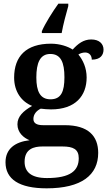

<svg xmlns="http://www.w3.org/2000/svg" viewBox="-20 -786 592 1046"><path d="M208 -616V-606H316C324 -652 340 -711 352 -753V-766H298C267 -723 226 -658 208 -616ZM234 240C425 240 515 167 515 47C515 -45 461 -104 333 -104H215C178 -104 162 -116 162 -138C162 -165 181 -184 202 -194C215 -192 243 -190 258 -190C391 -190 452 -264 452 -364C452 -416 432 -459 407 -489C416 -495 430 -500 444 -500C466 -500 480 -484 480 -461C528 -461 544 -487 544 -516C544 -546 522 -571 477 -571C435 -571 405 -548 376 -516C350 -533 306 -548 258 -548C122 -548 57 -479 57 -363C57 -287 97 -232 155 -209C106 -181 75 -151 75 -109C75 -63 109 -35 141 -22C62 -13 10 25 10 98C10 190 84 240 234 240ZM255 -245C199 -245 178 -288 178 -364C178 -443 198 -492 254 -492C312 -492 331 -445 331 -365C331 -287 313 -245 255 -245ZM236 184C150 184 114 151 114 95C114 25 165 12 211 12H320C379 12 409 27 409 76C409 144 363 184 236 184Z"/></svg>

Font: Noto Serif Tamil SemiBold
Style: Italic
Weight: 600
Italic angle: -12°
Designer: Indian Type Foundry, Tom Grace, and the Monotype Design Team
Foundry: Monotype Imaging Inc.
Version: Version 2.003